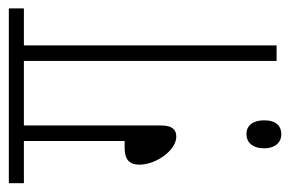

<svg xmlns="http://www.w3.org/2000/svg" viewBox="-134 -528 673 446"><g transform="rotate(-90 203.0 -305.5)"><path d="M134 -587H284V0H320V-587H406V-622H0V-587H98V-353H82C53 -353 43 -340 43 -319C43 -279 77 -233 108 -233C125 -233 134 -243 134 -268ZM81 -29C81 -2 96 11 113 11C133 11 146 -1 146 -29C146 -55 134 -70 114 -70C95 -70 81 -56 81 -29Z"/></g></svg>

Font: Noto Sans Devanagari UI ExtraCondensed ExtraLight
Style: Regular
Weight: 200
Width: 2
Designer: Jelle Bosma - Monotype Design Team
Foundry: Monotype Imaging Inc.
Version: Version 2.004